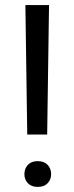

<svg xmlns="http://www.w3.org/2000/svg" viewBox="-20 -731 293 757"><path d="M166 -200.7H87.4L80.1 -710.9H173.3ZM128.9 -95.7Q154.3 -95.7 168 -80.8Q181.6 -65.9 181.6 -44.4Q181.6 -23.4 168 -8.8Q154.3 5.9 128.9 5.9Q103.5 5.9 89.8 -8.8Q76.2 -23.4 76.2 -44.4Q76.2 -65.9 89.8 -80.8Q103.5 -95.7 128.9 -95.7Z"/></svg>

Font: Robert Sans Medium
Style: Regular
Weight: 500
Designer: Christian Robertson (extended by Adam Twardoch)
Foundry: Google
Version: Version 12.135;April 2, 2019;FontCreator 11.5.0.2425 64-bit;